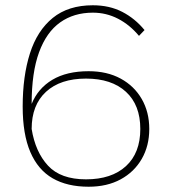

<svg xmlns="http://www.w3.org/2000/svg" viewBox="-20 -698 652 728"><path d="M316 10Q235 10 179.5 -22Q124 -54 95 -121.5Q66 -189 66 -294Q66 -409 93.5 -495.5Q121 -582 180 -630Q239 -678 332 -678Q395 -678 443.5 -653Q492 -628 528 -584L507 -562Q472 -604 427.5 -627Q383 -650 332 -650Q260 -650 208 -613Q156 -576 128 -499.5Q100 -423 100 -304Q124 -363 178.5 -395.5Q233 -428 316 -428Q386 -428 437.5 -400Q489 -372 517.5 -322.5Q546 -273 546 -209Q546 -145 517.5 -95.5Q489 -46 437.5 -18Q386 10 316 10ZM306 -18Q403 -18 457.5 -68Q512 -118 512 -209Q512 -300 457.5 -350Q403 -400 306 -400Q209 -400 154.5 -350Q100 -300 100 -209Q114 -122 162 -70Q210 -18 306 -18Z"/></svg>

Font: Gantari Thin
Style: Regular
Weight: 250
Designer: Anugrah Pasau
Foundry: Lafontype
Version: Version 1.000